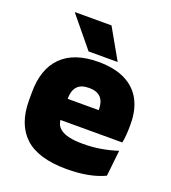

<svg xmlns="http://www.w3.org/2000/svg" viewBox="-129 -785 798 895"><g transform="rotate(20 270.0 -337.5)"><path d="M303 13Q161.5 13 95.2 -48.5Q29 -110 29 -228.5V-267Q29 -384.5 91.2 -446Q153.5 -507.5 273 -507.5Q352.5 -507.5 405.5 -481.2Q458.5 -455 485.2 -405.8Q512 -356.5 512 -287V-271.5Q512 -251.5 510.2 -230.8Q508.5 -210 505 -192.5H346.5Q348.5 -223 349.2 -250Q350 -277 350 -298.5Q350 -324.5 342 -342.2Q334 -360 317 -369.2Q300 -378.5 273 -378.5Q232.5 -378.5 214.2 -357.5Q196 -336.5 196 -298V-253.5L197 -234.5V-203.5Q197 -188 202.5 -173.5Q208 -159 222.8 -147.8Q237.5 -136.5 264.8 -130Q292 -123.5 335.5 -123.5Q380 -123.5 422.5 -130.8Q465 -138 504.5 -151L490.5 -22.5Q456 -5.5 408.2 3.8Q360.5 13 303 13ZM122.5 -192.5V-296.5H469.5V-192.5ZM271 -688 355.5 -539V-537.5H212L90 -686V-688Z"/></g></svg>

Font: Anek Gurmukhi Medium ExtraBold
Style: Regular
Weight: 800
Version: Version 1.003